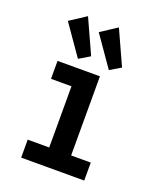

<svg xmlns="http://www.w3.org/2000/svg" viewBox="-132 -782 714 864"><g transform="rotate(20 225.0 -350.5)"><path d="M74 0V-86H177V-379H79V-465H282V-86H376V0ZM162 -505 61 -650 139 -701 214 -536ZM310 -505 209 -650 287 -701 362 -536Z"/></g></svg>

Font: Inconsolata SemiCondensed Bold
Style: Regular
Weight: 700
Width: 4
Monospace: yes
Designer: Raph Levien, Cyreal, Brenton Simpson
Foundry: Raph Levien, Cyreal, Google
Version: Version 3.001; ttfautohint (v1.8.2.53-6de2)